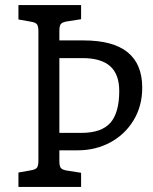

<svg xmlns="http://www.w3.org/2000/svg" viewBox="-20 -740 606 760"><path d="M215 -145V-103Q215 -83 220.5 -75.5Q226 -68 244 -65L301 -56V0H53V-57L103 -66Q121 -69 126.5 -76.5Q132 -84 132 -104V-616Q132 -636 126.5 -643.5Q121 -651 103 -654L53 -663V-720H301V-664L244 -655Q226 -652 220.5 -644.5Q215 -637 215 -617V-580H311Q543 -580 543 -393Q543 -320 508.5 -263.5Q474 -207 416 -176Q358 -145 288 -145ZM215 -510V-214H302Q382 -214 417 -254Q452 -294 452 -380Q452 -446 416 -478Q380 -510 307 -510Z"/></svg>

Font: Enriqueta
Style: Regular
Weight: 400
Designer: Viviana Monsalve, Gustavo Ibarra
Foundry: 72Puntos
Version: Version 2.000